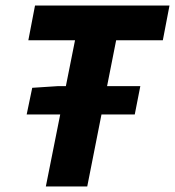

<svg xmlns="http://www.w3.org/2000/svg" viewBox="-20 -671 630 691"><path d="M76 -259 96 -355 188 -361H485L465 -259ZM145 0 250 -526H82L106 -651H590L566 -526H398L294 0Z"/></svg>

Font: Source Sans 3 ExtraLight ExtraBold
Style: Italic
Weight: 800
Italic angle: -11°
Version: Version 3.052;hotconv 1.1.0;makeotfexe 2.6.0